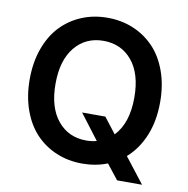

<svg xmlns="http://www.w3.org/2000/svg" viewBox="-87 -821 948 969"><g transform="rotate(10 387.5 -337.0)"><path d="M721.7 -363.8Q721.7 -267.1 690.7 -191.7Q659.7 -116.2 603.5 -66.9L704.1 62.5H576.2L516.1 -13.7Q457 9.8 387.2 9.8Q315.4 9.8 254.4 -15.9Q193.4 -41.5 148.7 -88.6Q104 -135.7 78.6 -206.5Q53.2 -277.3 53.2 -363.8Q53.2 -450.2 78.6 -521Q104 -591.8 148.7 -638.9Q193.4 -686 254.4 -711.7Q315.4 -737.3 387.2 -737.3Q459 -737.3 520 -711.7Q581.1 -686 626 -638.9Q670.9 -591.8 696.3 -521Q721.7 -450.2 721.7 -363.8ZM342.8 -244.1H461.9L523.9 -164.1Q589.4 -232.4 589.4 -363.8Q589.4 -485.4 533.9 -552.2Q478.5 -619.1 387.2 -619.1Q296.4 -619.1 241 -552Q185.5 -484.9 185.5 -363.8Q185.5 -242.7 241 -175.5Q296.4 -108.4 387.2 -108.4Q414.6 -108.4 440.9 -115.2Z"/></g></svg>

Font: Interop SemBd
Style: Regular
Weight: 600
Designer: Rasmus Andersson, Google, Jang Haemin
Foundry: jhaemin
Version: Version 1.007